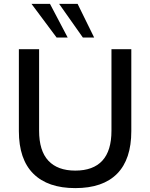

<svg xmlns="http://www.w3.org/2000/svg" viewBox="-20 -958 773 987"><path d="M367 9Q226 9 151.5 -65Q77 -139 77 -284V-705H181V-286Q181 -183 228.5 -132Q276 -81 367 -81Q459 -81 506 -132Q553 -183 553 -286V-705H655V-284Q655 -139 582 -65Q509 9 367 9ZM406 -765 284 -938H379L464 -765ZM271 -765 142 -938H237L328 -765Z"/></svg>

Font: Nunito Sans 12pt ExtraLight 12pt SemiBold
Style: Regular
Weight: 600
Version: Version 3.101;gftools[0.9.27]